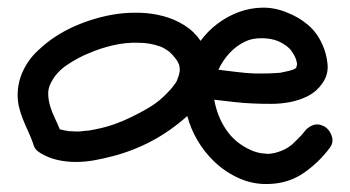

<svg xmlns="http://www.w3.org/2000/svg" viewBox="-20 -486 900 494"><path d="M815.4 -160.2Q828.1 -152.3 833.5 -136.2Q838.9 -120.1 829.1 -106.4Q800.8 -68.4 762.2 -41.5Q723.6 -14.6 673.8 -12.7Q632.8 -10.7 596.2 -26.9Q559.6 -43 531.2 -70.3Q505.9 -94.7 488.3 -124.5Q470.7 -154.3 461.9 -187.5Q418 -148.4 370.1 -123Q322.3 -97.7 269.5 -84Q247.1 -78.1 223.1 -73.7Q199.2 -69.3 174.8 -69.3Q150.4 -69.3 127 -74.7Q103.5 -80.1 83 -92.8Q68.4 -101.6 65.4 -116.2Q59.6 -132.8 52.7 -147.5Q45.9 -162.1 39.6 -177.7Q33.2 -193.4 29.3 -209Q25.4 -224.6 25.4 -241.2Q25.4 -274.4 39.6 -304.2Q53.7 -334 78.1 -356.4Q119.1 -395.5 172.9 -418.9Q226.6 -442.4 282.2 -450.2Q310.5 -454.1 341.3 -453.1Q372.1 -452.1 400.9 -444.3Q429.7 -436.5 454.6 -420.9Q479.5 -405.3 496.1 -380.9Q514.6 -406.2 540 -425.3Q565.4 -444.3 594.7 -455.1Q624 -465.8 655.3 -466.3Q686.5 -466.8 717.8 -454.1Q748 -442.4 772 -422.4Q795.9 -402.3 809.6 -371.1Q820.3 -347.7 822.8 -320.3Q825.2 -293 808.6 -270.5Q793.9 -250 772.9 -239.3Q752 -228.5 727.5 -223.6Q703.1 -218.8 678.2 -218.8Q653.3 -218.8 631.8 -219.7Q606.4 -220.7 581.5 -223.6Q556.6 -226.6 531.2 -229.5Q539.1 -185.5 562.5 -151.4Q585.9 -117.2 626 -99.6Q634.8 -95.7 637.7 -95.2Q640.6 -94.7 642.6 -93.8Q650.4 -91.8 652.3 -91.8Q661.1 -90.8 666.5 -90.3Q671.9 -89.8 676.8 -90.8Q683.6 -91.8 686 -92.3Q688.5 -92.8 691.4 -93.8Q702.1 -96.7 710.4 -100.6Q718.8 -104.5 730.5 -113.3Q735.4 -118.2 745.6 -127.9Q755.9 -137.7 761.7 -145.5Q771.5 -159.2 785.6 -164.1Q799.8 -168.9 815.4 -160.2ZM610.4 -378.9Q587.9 -368.2 570.3 -349.1Q552.7 -330.1 542 -306.6Q565.4 -303.7 588.9 -300.8Q612.3 -297.9 635.7 -296.9Q648.4 -296.9 660.6 -296.9Q672.9 -296.9 686.5 -297.9Q690.4 -297.9 693.8 -298.3Q697.3 -298.8 701.2 -298.8Q715.8 -301.8 723.6 -303.7Q725.6 -304.7 728.5 -305.2Q731.4 -305.7 733.4 -306.6Q738.3 -308.6 739.3 -309.6Q740.2 -310.5 742.2 -311.5Q745.1 -322.3 744.1 -323.2Q742.2 -333 740.2 -336.9Q739.3 -339.8 735.8 -345.7Q732.4 -351.6 729.5 -355.5Q724.6 -362.3 715.8 -368.7Q707 -375 696.3 -379.9Q677.7 -387.7 652.8 -387.7Q627.9 -387.7 610.4 -378.9ZM442.4 -310.5Q441.4 -314.5 441.4 -316.4Q441.4 -318.4 440.4 -320.3Q437.5 -327.1 435.1 -330.6Q432.6 -334 429.7 -337.9Q430.7 -336.9 427.2 -340.8Q423.8 -344.7 422.9 -345.7L415 -353.5Q410.2 -356.4 404.3 -360.4Q398.4 -364.3 392.6 -366.2Q366.2 -376 335.9 -376Q303.7 -377 271.5 -369.6Q239.3 -362.3 210 -349.6Q182.6 -338.9 153.8 -319.8Q125 -300.8 111.3 -273.4Q103.5 -258.8 104 -243.7Q104.5 -228.5 108.9 -213.4Q113.3 -198.2 120.6 -183.1Q127.9 -168 133.8 -153.3Q149.4 -149.4 153.3 -149.4Q155.3 -148.4 158.2 -148.4Q161.1 -148.4 163.1 -148.4Q182.6 -146.5 198.2 -149.4Q209 -149.4 225.6 -153.3Q251 -158.2 274.4 -166.5Q297.9 -174.8 317.4 -184.6Q339.8 -195.3 361.3 -208Q382.8 -220.7 397.5 -234.4Q407.2 -243.2 416 -252.9Q420.9 -257.8 422.9 -260.7Q427.7 -267.6 430.7 -271Q433.6 -274.4 435.5 -279.3L440.4 -293L442.4 -302.7Z"/></svg>

Font: Schoolbell
Style: Regular
Weight: 400
Designer: Font Diner, Inc
Foundry: Font Diner, Inc
Version: Version 1.000